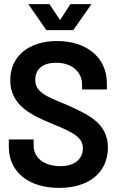

<svg xmlns="http://www.w3.org/2000/svg" viewBox="-20 -908 583 936"><path d="M268 8C414 8 506 -67 506 -189C506 -314 398 -354 301 -399C195 -441 152 -463 152 -519C152 -572 189 -602 254 -602C334 -602 380 -554 380 -497V-472H501V-502C501 -627 403 -708 258 -708C123 -708 30 -636 30 -517C30 -392 137 -345 238 -303C335 -263 384 -240 384 -185C384 -138 350 -98 275 -98C191 -98 144 -142 144 -198V-228H23V-192C23 -72 117 8 268 8ZM118 -888 206 -761H337L426 -888H323L273 -810L221 -888Z"/></svg>

Font: Vanilla Cream
Style: Bold
Weight: 700
Designer: Jeremy Tribby, Jinavaṁso
Foundry: Tribby Type
Version: Version 1.422;Glyphs 3.1.2 (3151)